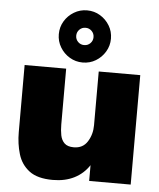

<svg xmlns="http://www.w3.org/2000/svg" viewBox="-57 -869 769 928"><g transform="rotate(5 328.0 -404.5)"><path d="M233.5 10.5Q159 10.5 119.2 -19.8Q79.5 -50 64.8 -99.5Q50 -149 50 -205.5V-531H251.5V-260Q251.5 -231.5 256.2 -207.8Q261 -184 276 -169.8Q291 -155.5 321 -155.5Q365.5 -155.5 387.5 -190.8Q409.5 -226 409.5 -270V-531H611V0H409.5V-76.5Q382 -34.5 337.5 -12Q293 10.5 233.5 10.5ZM328 -567.5Q293.5 -567.5 264.8 -584.8Q236 -602 218.8 -630.8Q201.5 -659.5 201.5 -694Q201.5 -729 218.8 -757.5Q236 -786 264.8 -803.2Q293.5 -820.5 328 -820.5Q363 -820.5 391.5 -803.2Q420 -786 437.2 -757.5Q454.5 -729 454.5 -694Q454.5 -659.5 437.2 -630.8Q420 -602 391.5 -584.8Q363 -567.5 328 -567.5ZM328 -652Q345.5 -652 357.8 -664.2Q370 -676.5 370 -694Q370 -711.5 357.8 -723.8Q345.5 -736 328 -736Q310.5 -736 298.2 -723.8Q286 -711.5 286 -694Q286 -676.5 298.2 -664.2Q310.5 -652 328 -652Z"/></g></svg>

Font: Epilogue Black
Style: Regular
Weight: 900
Designer: Tyler Finck
Foundry: Etcetera Type Co
Version: Version 2.111; ttfautohint (v1.8.3)